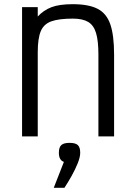

<svg xmlns="http://www.w3.org/2000/svg" viewBox="-20 -652 640 918"><path d="M85.5 0V-618H160.5V-573Q188 -603 225.8 -617.5Q263.5 -632 328 -632Q403.5 -632 446.5 -610Q489.5 -588 507.5 -535.5Q525.5 -483 525.5 -391.5V0H450.5V-391.5Q450.5 -457 439.2 -494.2Q428 -531.5 401.5 -547.2Q375 -563 328 -563Q262 -563 225.5 -550Q189 -537 174.8 -502.5Q160.5 -468 160.5 -402.5V0ZM237 246 285.5 122Q261.5 114 261.5 78.5Q261.5 52.5 273 41.8Q284.5 31 312.5 31Q341 31 352.2 41.8Q363.5 52.5 363.5 78.5Q363.5 99 351.8 128.2Q340 157.5 322.8 188.5Q305.5 219.5 288 246Z"/></svg>

Font: Victor Mono Thin
Style: Regular
Weight: 100
Monospace: yes
Designer: Rune Bjørnerås
Version: Version 1.561;gftools[0.9.30]